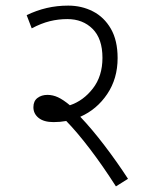

<svg xmlns="http://www.w3.org/2000/svg" viewBox="-20 -652 540 684"><path d="M436 -15 393 12Q345 -63 299.5 -122.5Q254 -182 216 -221Q194 -217 171 -217Q136 -217 117.5 -232Q99 -247 99 -270Q99 -292 113.5 -303Q128 -314 149 -314Q168 -314 186.5 -305.5Q205 -297 229 -277Q277 -293 311 -337Q345 -381 345 -446Q345 -514 310 -549Q275 -584 220 -584Q188 -584 157.5 -576.5Q127 -569 93 -551L75 -598Q110 -615 146.5 -623.5Q183 -632 223 -632Q271 -632 311 -611.5Q351 -591 375 -549.5Q399 -508 399 -445Q399 -372 362 -317Q325 -262 266 -236Q307 -193 352 -134Q397 -75 436 -15Z"/></svg>

Font: Noto Sans SemiCondensed Light
Style: Italic
Weight: 300
Width: 4
Italic angle: -12°
Designer: Monotype Design Team
Foundry: Monotype Imaging Inc.
Version: Version 2.013; ttfautohint (v1.8.4.7-5d5b)